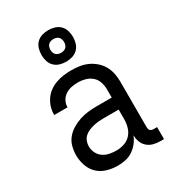

<svg xmlns="http://www.w3.org/2000/svg" viewBox="-186 -863 873 971"><g transform="rotate(-30 250.0 -377.0)"><path d="M214 8Q183 8 152.5 -0.5Q122 -9 99.5 -30Q77 -51 66.5 -81.5Q56 -112 56 -143Q56 -168 62.5 -193Q69 -218 85 -237.5Q101 -257 123 -270.5Q145 -284 169 -292Q193 -300 218 -303Q243 -306 269 -306H358V-355Q358 -376 351 -397Q344 -418 328 -432Q312 -446 291 -452Q270 -458 249 -458Q230 -458 211 -454.5Q192 -451 175.5 -440.5Q159 -430 149.5 -413Q140 -396 140 -377V-375H62V-378Q62 -401 69 -422.5Q76 -444 89 -462.5Q102 -481 120.5 -494Q139 -507 160.5 -514.5Q182 -522 204 -525Q226 -528 249 -528Q273 -528 297 -524.5Q321 -521 343 -511Q365 -501 383.5 -485Q402 -469 414 -448Q426 -427 431 -403Q436 -379 436 -355V-87Q436 -82 437.5 -77Q439 -72 442.5 -68.5Q446 -65 451 -63.5Q456 -62 461 -62H482V8H461Q441 8 421.5 3Q402 -2 387 -15Q372 -28 365 -47Q358 -66 358 -86Q350 -65 335.5 -46.5Q321 -28 302 -15Q283 -2 260 3Q237 8 214 8ZM246 -62Q269 -62 291.5 -69.5Q314 -77 329.5 -94Q345 -111 351.5 -134Q358 -157 358 -180V-236H269Q254 -236 239 -234.5Q224 -233 209.5 -229.5Q195 -226 181 -220Q167 -214 156 -204Q145 -194 139.5 -179.5Q134 -165 134 -150Q134 -130 143 -111.5Q152 -93 168.5 -81.5Q185 -70 205 -66Q225 -62 246 -62ZM250 -578Q231 -578 213 -583.5Q195 -589 182 -602Q169 -615 163.5 -633Q158 -651 158 -670Q158 -689 163.5 -707Q169 -725 182 -738Q195 -751 213 -756.5Q231 -762 250 -762Q269 -762 287 -756.5Q305 -751 318 -738Q331 -725 336.5 -707Q342 -689 342 -670Q342 -651 336.5 -633Q331 -615 318 -602Q305 -589 287 -583.5Q269 -578 250 -578ZM250 -630Q258 -630 266 -632.5Q274 -635 279.5 -640.5Q285 -646 287.5 -654Q290 -662 290 -670Q290 -678 287.5 -686Q285 -694 279.5 -699.5Q274 -705 266 -707.5Q258 -710 250 -710Q242 -710 234 -707.5Q226 -705 220.5 -699.5Q215 -694 212.5 -686Q210 -678 210 -670Q210 -662 212.5 -654Q215 -646 220.5 -640.5Q226 -635 234 -632.5Q242 -630 250 -630Z"/></g></svg>

Font: Iosevka srxl
Style: Regular
Weight: 400
Monospace: yes
Designer: Belleve Invis
Foundry: Belleve Invis
Version: Version 33.0.1; ttfautohint (v1.8.3)